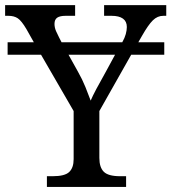

<svg xmlns="http://www.w3.org/2000/svg" viewBox="-25 -734 673 754"><path d="M159.2 0V-42H182.1Q229.5 -42 246.8 -58.6Q264.2 -75.2 264.2 -108.9V-297.9L136.2 -519H4.9V-567.9H107.9L79.1 -619.1Q59.6 -652.3 44.9 -662.1Q30.3 -671.9 7.8 -671.9H-4.9V-713.9H270V-671.9H232.9Q210.4 -671.9 199.7 -664.6Q189 -657.2 189 -640.1Q189 -626 195.1 -611.8Q201.2 -597.7 207 -586.9L216.8 -567.9H455.1Q464.8 -585 469 -600.3Q473.1 -615.7 473.1 -627.9Q473.1 -649.9 457.8 -660.9Q442.4 -671.9 413.1 -671.9H383.8V-713.9H627.9V-671.9H616.2Q593.3 -671.9 575.2 -654.1Q557.1 -636.2 533.2 -594.2L518.1 -567.9H620.1V-519H490.2L365.2 -297.9V-113.8Q365.2 -76.7 382.8 -59.3Q400.4 -42 446.8 -42H470.2V0ZM244.1 -519 280.8 -453.1Q298.3 -422.4 310.5 -392.1Q322.8 -361.8 331.1 -338.9Q338.4 -356.4 353.3 -384.5Q368.2 -412.6 391.1 -453.1L426.8 -519Z"/></svg>

Font: Noto Serif
Style: Regular
Weight: 400
Designer: Monotype Design team
Foundry: Monotype Imaging Inc.
Version: Version 1.02